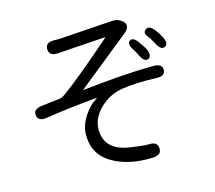

<svg xmlns="http://www.w3.org/2000/svg" viewBox="-113 -906 1225 1092"><g transform="rotate(-15 500.0 -360.0)"><path d="M323 -177Q323 -235 362 -292Q394 -339 435 -363Q439 -366 434 -366Q264 -351 133 -330Q81 -322 76 -360Q71 -397 123 -403L225 -415Q244 -417 260 -428Q349 -490 568 -681L571 -684Q575 -687 570 -687L289 -668Q237 -665 236 -706Q236 -747 288 -745Q311 -744 336 -746L632 -766Q673 -769 699 -741Q724 -712 683 -679L375 -431Q371 -428 376 -429Q639 -458 795 -458Q847 -458 846 -421Q845 -384 793 -387Q682 -392 593 -379Q518 -368 460 -314Q400 -257 400 -189Q400 -66 548 -45Q573 -41 598 -38Q643 -33 653 -34Q705 -38 707 2Q710 43 658 45Q517 51 420 -5.5Q323 -62 323 -177ZM778 -504Q752 -492 730 -539Q716 -567 711 -574Q681 -616 703 -632Q725 -647 754 -604Q779 -568 781 -563Q803 -516 778 -504ZM886 -546Q861 -533 838 -579Q821 -612 804 -633.5Q787 -655 808 -671Q829 -688 861 -647Q875 -629 888 -605Q912 -559 886 -546Z"/></g></svg>

Font: Resource Han Rounded KR
Style: Regular
Weight: 400
Designer: Cyano Hao (round all glyphs); Ryoko NISHIZUKA 西塚涼子 (kana, bopomofo & ideographs); Paul D. Hunt (Latin, Greek & Cyrillic)
Foundry: Cyano Hao
Version: 0.990